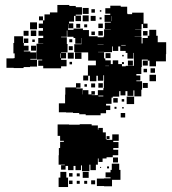

<svg xmlns="http://www.w3.org/2000/svg" viewBox="-20 -735 693 773"><path d="M615 -565H649V-517H648V-488H608V-468H582V-491H575V-495H551V-465H549V-437H529V-431H545V-411H529V-408H552V-374H549V-347H521V-371H517V-349H493V-368H485V-351H465V-368H460V-346H434V-342H429V-317H407V-310H424V-292H407V-279H385V-271H325V-275H299V-280H274V-282H246V-283H217V-319H242V-354H243V-383H286V-400H304V-382H287V-379H313V-355H314V-372H336V-355H348V-368H362V-354H349V-352H374V-372H396V-380H398V-408H399V-432H396V-410H374V-430H368V-408H342V-430H335V-411H315V-431H334V-472H366V-491H335V-524H308V-525H279V-557H308V-582H307V-559H283V-582H276V-587H251V-612H249V-587H226V-585H249V-558H252V-524H226V-522H246V-500H226V-494H248V-468H226V-460H154V-470H134V-492H150V-495H129V-523H128V-498H102V-495H129V-467H101V-465H75V-461H35V-462H6V-500H35V-501H39V-520H34V-562H37V-589H73V-562H76V-551H95V-531H76V-528H102V-524H127V-559H154V-560H134V-582H154V-591H135V-611H153V-622H136V-640H153V-653H159V-677H181V-685H211V-715H259V-711H285V-706H310V-676H285V-672H306V-650H284V-671H278V-648H258V-641H275V-621H255V-638H254V-615H276V-620H314V-614H338V-589H373V-585H397V-589H399V-617H426V-618H402V-644H426V-647H401V-675H424V-680H404V-702H424V-712H466V-708H492V-680H494V-678H512V-684H558V-640H574V-622H556V-638H550V-616H524V-615H549V-587H522V-586H550V-560H554V-582H575V-591H581V-615H609V-591H615ZM313 -703H337V-679H313ZM348 -698H362V-684H348ZM382 -694H388V-688H382ZM313 -673H337V-649H313ZM345 -671H365V-651H345ZM429 -650H430V-670H429ZM137 -653V-669H153V-653ZM381 -665H389V-657H381ZM101 -645H129V-617H101ZM376 -640H394V-622H376ZM303 -639V-623H287V-639ZM331 -637V-625H319V-637ZM104 -612H126V-590H104ZM75 -611H95V-591H75ZM376 -610H394V-592H376ZM574 -592H556V-610H574ZM362 -608V-594H348V-608ZM76 -580H94V-562H76ZM259 -565V-577H271V-565ZM110 -566V-576H120V-566ZM397 -556V-557H373V-556ZM486 -554H468V-552H486ZM125 -531H105V-551H125ZM273 -533H257V-549H273ZM519 -470V-522H517V-499H493V-522H486V-530H464V-548H456V-530H434V-548H431V-525H399V-526H375V-525H399V-500H404V-492H426V-477H434V-492H456V-477H471V-468H486V-470ZM308 -498H282V-524H308ZM277 -499H253V-523H277ZM425 -501H405V-521H425ZM224 -520H222V-502H224ZM478 -508H472V-514H478ZM515 -471H495V-491H515ZM575 -471H555V-491H575ZM270 -486V-476H260V-486ZM471 -485H479V-477H471ZM404 -469H419V-470H404ZM586 -442V-460H604V-442ZM558 -444V-458H572V-444ZM608 -408H582V-434H608ZM575 -381H555V-401H575ZM376 -382V-400H394V-382ZM347 -399H363V-383H347ZM320 -386V-396H330V-386ZM376 -347H396V-350H376ZM520 -316H490V-346H520ZM436 -340H454V-322H436ZM470 -336H480V-326H470ZM449 -305V-297H441V-305ZM478 -304V-298H472V-304ZM484 -262H466V-280H484ZM377 -97H374V-72H366V-50H344V-72H340V-46H310V-69H306V-50H284V-67H276V-50H254V-67H244V-52H226V-70H241V-72H216V-110H217V-139H222V-164H237V-168H222V-188H212V-234H258V-233H301V-235H349V-230H374V-213H376V-220H394V-202H406V-175H409V-172H432V-194H458V-168H436V-163H457V-139H436V-132H456V-110H434V-102H409V-97H393V-83H377ZM409 -187H421V-175H409ZM455 -101V-81H435V-101ZM430 -76H460V-51H465V-11H431V15H399V14H370V-16H399V-17H425V-21H405V-41H425V-51H430ZM419 -65V-57H411V-65ZM387 -63V-59H383V-63ZM223 -43H247V-20H254V18H216V-20H223ZM337 -19H313V-43H337ZM272 -24H258V-38H272ZM301 -25H289V-37H301ZM363 7H347V-9H363ZM272 6H258V-8H272ZM301 5H289V-7H301ZM331 5H319V-7H331Z"/></svg>

Font: Rubik-Storm
Style: Regular
Weight: 400
Designer: NaN (generative design), Hubert & Fischer (Rubik source font outlines)
Foundry: NaN, Hubert & Fischer
Version: Version 1.000